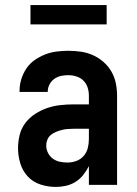

<svg xmlns="http://www.w3.org/2000/svg" viewBox="-20 -728 540 756"><path d="M200 8Q169 8 139.5 -1.5Q110 -11 89.5 -33Q69 -55 60 -84.5Q51 -114 51 -144Q51 -171 57.5 -197Q64 -223 80 -244Q96 -265 118.5 -279.5Q141 -294 165.5 -302.5Q190 -311 216.5 -314Q243 -317 269 -317H330V-351Q330 -368 325 -383.5Q320 -399 308.5 -410.5Q297 -422 281 -427Q265 -432 249 -432Q234 -432 220 -429Q206 -426 194 -417.5Q182 -409 175 -395.5Q168 -382 168 -368V-366H57V-371Q57 -394 64 -416.5Q71 -439 84 -458.5Q97 -478 116.5 -491.5Q136 -505 157.5 -513.5Q179 -522 202.5 -525Q226 -528 249 -528Q274 -528 298.5 -524.5Q323 -521 345.5 -511Q368 -501 387 -484.5Q406 -468 418.5 -446.5Q431 -425 436 -400.5Q441 -376 441 -351V0H330V-74Q321 -56 308 -39.5Q295 -23 277.5 -12Q260 -1 240 3.5Q220 8 200 8ZM246 -88Q263 -88 280 -94Q297 -100 309 -113.5Q321 -127 325.5 -144.5Q330 -162 330 -180V-221H269Q257 -221 245.5 -220Q234 -219 222.5 -216Q211 -213 200 -208.5Q189 -204 180 -196.5Q171 -189 166.5 -178Q162 -167 162 -155Q162 -140 169 -126Q176 -112 188.5 -103Q201 -94 216 -91Q231 -88 246 -88ZM100 -632V-708H400V-632Z"/></svg>

Font: Iosevka Custom
Style: Bold
Weight: 700
Monospace: yes
Designer: Belleve Invis
Foundry: Belleve Invis
Version: Version 30.3.3; ttfautohint (v1.8.3)